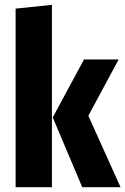

<svg xmlns="http://www.w3.org/2000/svg" viewBox="-20 -778 521 798"><path d="M195.8 -757.8V0H44.9V-742.2ZM473.1 -530.8 347.2 -296.9 481 0H321.8L199.2 -290L329.1 -530.8Z"/></svg>

Font: Fira Sans Compressed
Style: Bold
Weight: 700
Width: 1
Designer: Carrois Corporate & Edenspiekermann AG
Foundry: Carrois Corporate GbR & Edenspiekermann AG
Version: Version 4.203;PS 004.203;hotconv 1.0.88;makeotf.lib2.5.64775